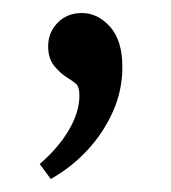

<svg xmlns="http://www.w3.org/2000/svg" viewBox="-20 -129 262 295"><path d="M58 146 41 123Q70 98 86 70.5Q102 43 102 18Q102 4 96.5 -0.5Q91 -5 83 -10Q73 -16 63.5 -27.5Q54 -39 54 -58Q54 -79 68.5 -94Q83 -109 106 -109Q130 -109 149 -88Q168 -67 168 -26Q168 10 153.5 42.5Q139 75 114.5 101.5Q90 128 58 146Z"/></svg>

Font: Yrsa
Style: Regular
Weight: 400
Designer: Anna Giedrys (Yrsa+Rasa design), David Brezina (Yrsa art-direction, Rasa art-direction, design)
Foundry: Rosetta Type Foundry
Version: Version 2.004